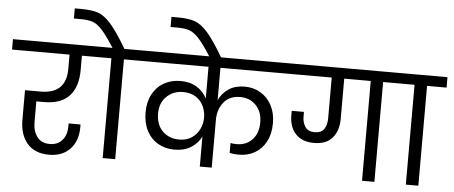

<svg xmlns="http://www.w3.org/2000/svg" viewBox="-86 -1128 3036 1284"><g transform="rotate(5 1431.5 -486.0)"><path d="M165 -339V-202Q165 -139 194 -101Q223 -63 279 -63Q332 -63 362.5 -98.5Q393 -134 393 -192V-211H473V-194Q473 -101 421.5 -46Q370 9 281 9Q184 9 133.5 -50Q83 -109 83 -207V-407H188Q359 -407 359 -574V-670H-27V-740H562V-670H442V-574Q442 -460 386 -399.5Q330 -339 216 -339Z M855 -740V-670H724V0H640V-670H508V-740H641Q590 -820 557 -856Q524 -892 493 -902.5Q462 -913 409 -913H367V-981H408Q481 -981 523.5 -966.5Q566 -952 611 -901.5Q656 -851 721 -740Z M1372 -670V-453Q1394 -501 1438 -530Q1482 -559 1545 -559Q1605 -559 1653 -530Q1701 -501 1727.5 -449.5Q1754 -398 1754 -332Q1754 -261 1727 -209Q1700 -157 1652.5 -129.5Q1605 -102 1545 -102Q1508 -102 1483 -109V-175Q1499 -171 1525 -171Q1588 -171 1628.5 -213.5Q1669 -256 1669 -330Q1669 -401 1627 -444Q1585 -487 1522 -487Q1448 -487 1410 -438Q1372 -389 1372 -322V0H1292V-202Q1269 -155 1223.5 -126.5Q1178 -98 1112 -98Q1050 -98 1001.5 -126.5Q953 -155 926 -207.5Q899 -260 899 -330Q899 -399 926.5 -451Q954 -503 1003 -531Q1052 -559 1115 -559Q1179 -559 1224 -531Q1269 -503 1292 -457V-670H802V-740H1850V-670ZM1138 -168Q1189 -168 1223.5 -192Q1258 -216 1275 -252.5Q1292 -289 1292 -328Q1292 -368 1275.5 -404.5Q1259 -441 1224 -464Q1189 -487 1138 -487Q1072 -487 1027.5 -444Q983 -401 983 -330Q983 -255 1026.5 -211.5Q1070 -168 1138 -168Z M1293 -736Q1241 -818 1207.5 -854.5Q1174 -891 1143 -902Q1112 -913 1058 -913H1016V-981H1057Q1130 -981 1173 -966Q1216 -951 1261 -900Q1306 -849 1372 -736Z M2596 -740V-670H2464V0H2381V-670H2203V-400Q2203 -322 2162.5 -273Q2122 -224 2039 -224Q1958 -224 1915 -270.5Q1872 -317 1872 -395V-425H1954V-394Q1954 -353 1973.5 -324.5Q1993 -296 2036 -296Q2082 -296 2100.5 -324.5Q2119 -353 2119 -397V-670H1797V-740Z M2675 0V-670H2543V-740H2890V-670H2759V0Z"/></g></svg>

Font: MSTAGE
Style: Regular
Weight: 400
Designer: Ninad Kale (Devanagari), Jonny Pinhorn (Latin)
Foundry: Indian Type Foundry
Version: 4.004